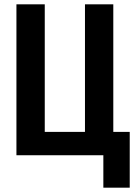

<svg xmlns="http://www.w3.org/2000/svg" viewBox="-20 -718 640 888"><path d="M458 150H580V-108H504V-698H373V-108H187V-698H56V0H458Z"/></svg>

Font: IBM Mono SemiBold
Style: Regular
Weight: 600
Monospace: yes
Designer: Mike Abbink, Paul van der Laan, Pieter van Rosmalen
Foundry: Bold Monday
Version: Version 2.3